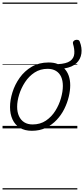

<svg xmlns="http://www.w3.org/2000/svg" viewBox="-20 -1011 662 1512"><path d="M231 19Q175 19 136.5 -4.5Q98 -28 78.5 -70.5Q59 -113 59 -168Q59 -223 78 -284Q97 -345 135 -398.5Q173 -452 230 -485.5Q287 -519 363 -519Q384 -519 402 -516Q420 -513 436 -506Q502 -509 532 -530.5Q562 -552 565 -587.5Q568 -623 555 -666Q552 -677 557.5 -685Q563 -693 573.5 -696Q584 -699 594 -696.5Q604 -694 608 -683Q627 -635 621 -590Q615 -545 582 -513.5Q549 -482 486 -472Q509 -449 521 -415Q533 -381 533 -339Q533 -298 521.5 -249.5Q510 -201 486.5 -153.5Q463 -106 426.5 -67Q390 -28 341.5 -4.5Q293 19 231 19ZM237 -31Q297 -31 341.5 -61Q386 -91 415.5 -138Q445 -185 460 -237.5Q475 -290 475 -334Q475 -376 461.5 -406Q448 -436 421 -452.5Q394 -469 355 -469Q297 -469 252.5 -440Q208 -411 177.5 -364.5Q147 -318 131 -266.5Q115 -215 115 -170Q115 -128 129.5 -96.5Q144 -65 171 -48Q198 -31 237 -31ZM0 471H589V481H0ZM0 -20H589V0H0ZM0 -505H589V-500H0ZM0 -991H589V-981H0Z"/></svg>

Font: Playwrite IE Guides
Style: Regular
Weight: 400
Designer: Veronika Burian, José Scaglione
Foundry: TypeTogether
Version: Version 1.003